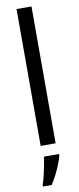

<svg xmlns="http://www.w3.org/2000/svg" viewBox="-107 -795 431 1050"><g transform="rotate(-10 109.0 -269.5)"><path d="M151 0H68V-760H151ZM159 71Q153 93 142 120.5Q131 148 117.5 174Q104 200 90 221H42V210Q49 192 55.5 165Q62 138 67.5 109.5Q73 81 75 61H159Z"/></g></svg>

Font: Noto Sans Display Condensed
Style: Regular
Weight: 400
Width: 3
Designer: Monotype Design Team
Foundry: Monotype Imaging Inc.
Version: Version 2.003